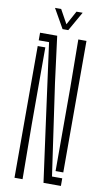

<svg xmlns="http://www.w3.org/2000/svg" viewBox="-103 -995 573 1043"><g transform="rotate(10 184.0 -473.5)"><path d="M216 0 176 -293 113 -758H56V-800H150.5L183 -547L255.5 -42H312V0ZM56 0V-726.5H98V-299.5L100.5 0ZM269.5 -74.5V-533L267 -800H312V-74.5ZM173 -840.5 112.5 -947H146.5L189 -870L231 -947H265L204.5 -840.5Z"/></g></svg>

Font: Big Shoulders Stencil Display Thin Light
Style: Regular
Weight: 300
Version: Version 2.001